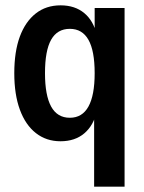

<svg xmlns="http://www.w3.org/2000/svg" viewBox="-20 -519 541 719"><path d="M332.5 180V-102.5H342.5Q330.5 -49 295.5 -19.5Q260.5 10 206.5 10Q153.5 10 114.5 -20.5Q75.5 -51 54.5 -108Q33.5 -165 33.5 -245Q33.5 -325.5 54.2 -381.8Q75 -438 113.8 -468.5Q152.5 -499 207 -499Q260.5 -499 295.5 -470Q330.5 -441 342.5 -387.5H334.5V-489H446.5V180ZM241.5 -78Q288 -78 311.2 -120Q334.5 -162 334.5 -245Q334.5 -329 311.2 -370Q288 -411 241.5 -411Q194.5 -411 171.5 -370.2Q148.5 -329.5 148.5 -245Q148.5 -162 171.5 -120Q194.5 -78 241.5 -78Z"/></svg>

Font: Nunito Sans 12pt ExtraLight Condensed
Style: Regular
Weight: 200
Width: 3
Version: Version 3.101;gftools[0.9.27]